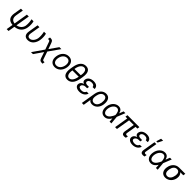

<svg xmlns="http://www.w3.org/2000/svg" viewBox="719 -3317 6093 6093"><g transform="rotate(45 3765.5 -270.0)"><path d="M122.2 -545.5 79.5 -291.2C47.2 -96.9 133.9 -3.6 297.2 8.5L259.9 233H343.8L381 8.2C581.7 -8.9 673.3 -136.7 696 -277C714.1 -383.5 703.8 -485.8 686.1 -545.5H596.6C616.5 -464.5 623.9 -363.6 612.2 -277C598 -188.2 525.6 -92 394.5 -71.7L473 -545.5H389.2L310.4 -70C211.6 -81 138.8 -144.2 163.4 -291.2L206 -545.5Z M867.9 -545.5 812.5 -211.6C787.6 -58.2 857.2 9.9 974.4 9.9C1138.5 9.9 1230.8 -127.8 1255.7 -277C1271.3 -372.2 1263.1 -485.8 1242.9 -545.5H1154.8C1174.4 -464.5 1185.4 -358 1173.3 -277C1153.8 -159.1 1074.6 -66.8 983 -66.8C926.8 -66.8 878.9 -103.7 896.3 -210.2L951.7 -545.5Z M1322.4 204.5H1411.2L1615.8 -93L1683.9 110.1C1709.9 188.9 1738.3 204.5 1819.6 204.5H1840.2L1853 126.4H1832.4C1784.1 126.4 1775.2 123.2 1758.5 73.9L1674.4 -173.7L1936.8 -545.5H1848L1644.2 -254.3L1574.6 -450.3C1545.1 -533.4 1521 -551.1 1440.3 -551.1H1419.7L1406.2 -473H1426.8C1476.9 -473 1479.4 -470.9 1500 -414.1L1584.9 -174.4Z M2186.8 11.4C2331.3 11.4 2446.4 -98 2473.7 -264.2C2501.4 -437.5 2419.4 -552.6 2269.2 -552.6C2123.9 -552.6 2008.9 -443.2 1982.2 -275.6C1954.2 -103.7 2035.9 11.4 2186.8 11.4ZM2063.2 -264.2C2081 -376.4 2152.3 -477.3 2267.8 -477.3C2376.8 -477.3 2409.4 -382.1 2392.8 -275.6C2374.3 -163 2302.9 -63.9 2188.2 -63.9C2078.5 -63.9 2045.8 -157.7 2063.2 -264.2Z M3029.8 -315.3 3044 -402C3081 -623.6 3008.5 -721.6 2870.7 -721.6C2734.4 -721.6 2629.3 -623.6 2592.3 -402L2578.1 -315.3C2541.2 -92.3 2615.1 9.9 2751.4 9.9C2887.8 9.9 2992.9 -92.3 3029.8 -315.3ZM2659.1 -299.7 2661.6 -315.3H2944.2L2941.8 -299.7C2917.6 -153.4 2848 -65.3 2764.2 -65.3C2681.8 -65.3 2634.9 -153.4 2659.1 -299.7ZM2675.1 -393.5 2679 -417.6C2703.1 -563.9 2777 -646.3 2859.4 -646.3C2943.2 -646.3 2985.8 -563.9 2961.6 -417.6L2957.7 -393.5Z M3404.8 -316.8H3339.5C3260.3 -316.8 3227.6 -346.6 3234.4 -392C3243.3 -443.2 3297.2 -477.3 3372.2 -477.3C3445 -477.3 3486.2 -444.6 3488.6 -394.9H3576.7C3579.9 -494.3 3508.9 -552.6 3384.9 -552.6C3260.3 -552.6 3166.5 -492.9 3149.1 -392C3142 -348 3149.9 -295.5 3226.6 -272.7C3136.4 -248.9 3105.8 -192.5 3098 -147.7C3082.7 -54 3166.5 9.9 3292.6 9.9C3422.2 9.9 3517.4 -56.8 3546.9 -159.1H3461.6C3435 -96.6 3389.6 -66.8 3309.7 -66.8C3227.6 -66.8 3179.3 -100.9 3187.5 -152C3196.4 -203.1 3251.8 -244.3 3328.1 -244.3H3393.5Z M3683.2 -279.8 3603.7 203.1H3687.5L3728.7 -57.2C3755.7 -14.2 3796.9 9.9 3862.2 9.9C3998.6 9.9 4100.9 -96.6 4126.4 -244.3L4127.8 -254.3C4153.8 -435 4089.5 -552.6 3946 -552.6C3821 -552.6 3713.4 -463.1 3683.2 -279.8ZM3755 -222.7 3764.2 -281.2C3778.8 -373.6 3833.8 -474.4 3933.2 -474.4C4031.2 -474.4 4058.9 -379.6 4041.2 -254.3L4039.8 -244.3C4022.7 -147.7 3965.9 -65.3 3870.7 -65.3C3771.7 -65.3 3749.3 -155.2 3755 -222.7Z M4417.6 11.4C4513.5 12.8 4584.2 -46.2 4636.7 -133.2L4644.9 0H4724.4L4699.2 -267.4L4700.3 -271.3L4809.7 -545.5H4730.1L4676.8 -405.5L4674.7 -400.6C4654.8 -488.6 4608 -552.6 4505.7 -552.6C4372.2 -552.6 4259.9 -438.9 4234.4 -278.4C4206 -109.4 4278.4 9.9 4417.6 11.4ZM4315.3 -265.6C4336.6 -389.2 4414.8 -477.3 4502.8 -477.3C4609.4 -477.3 4625 -345.2 4627.8 -279.8V-278.1L4626.4 -274.1C4598 -203.1 4527 -63.9 4419 -63.9C4336.6 -63.9 4296.9 -150.6 4315.3 -265.6Z M5437.5 -545.5H4902L4889.2 -467.3H4969.8L4892 0H4975.9L5053.6 -467.3H5262.4L5207.4 -134.9C5190.3 -29.8 5231.5 7.1 5298.3 7.1C5332.4 7.1 5358 0 5373.6 -4.3L5386.4 -82.4C5376.4 -79.5 5358 -75.3 5342.3 -75.3C5313.9 -75.3 5282.7 -83.8 5291.2 -134.9L5346.2 -467.3H5424.7Z M5789.8 -316.8H5724.4C5645.2 -316.8 5612.6 -346.6 5619.3 -392C5628.2 -443.2 5682.2 -477.3 5757.1 -477.3C5829.9 -477.3 5871.1 -444.6 5873.6 -394.9H5961.6C5964.8 -494.3 5893.8 -552.6 5769.9 -552.6C5645.2 -552.6 5551.5 -492.9 5534.1 -392C5527 -348 5534.8 -295.5 5611.5 -272.7C5521.3 -248.9 5490.8 -192.5 5483 -147.7C5467.7 -54 5551.5 9.9 5677.6 9.9C5807.2 9.9 5902.3 -56.8 5931.8 -159.1H5846.6C5820 -96.6 5774.5 -66.8 5694.6 -66.8C5612.6 -66.8 5564.3 -100.9 5572.4 -152C5581.3 -203.1 5636.7 -244.3 5713.1 -244.3H5778.4Z M6115.1 -545.5 6046.9 -134.9C6029.8 -29.8 6072.4 7.1 6139.2 7.1C6173.3 7.1 6197.4 1.4 6213.1 -2.8L6225.9 -82.4C6217.3 -79.5 6197.4 -75.3 6183.2 -75.3C6153.4 -75.3 6122.2 -83.8 6130.7 -134.9L6198.9 -545.5ZM6133.5 -606.5H6191.8L6275.6 -772.7H6184.7Z M6497.2 11.4C6593 12.8 6663.7 -46.2 6716.3 -133.2L6724.4 0H6804L6778.8 -267.4L6779.8 -271.3L6889.2 -545.5H6809.7L6756.4 -405.5L6754.3 -400.6C6734.4 -488.6 6687.5 -552.6 6585.2 -552.6C6451.7 -552.6 6339.5 -438.9 6313.9 -278.4C6285.5 -109.4 6358 9.9 6497.2 11.4ZM6394.9 -265.6C6416.2 -389.2 6494.3 -477.3 6582.4 -477.3C6688.9 -477.3 6704.5 -345.2 6707.4 -279.8V-278.1L6706 -274.1C6677.6 -203.1 6606.5 -63.9 6498.6 -63.9C6416.2 -63.9 6376.4 -150.6 6394.9 -265.6Z M6958.8 -269.9 6956 -258.5C6931.8 -106.5 7000 9.9 7149.1 9.9C7298.3 9.9 7404.8 -110.8 7426.1 -238.6L7427.6 -248.6C7442.5 -336.6 7419 -407.7 7366.5 -450.3H7502.8L7515.6 -528.4H7237.2C7089.5 -528.4 6983 -416.2 6958.8 -269.9ZM7054 -258.5 7056.8 -269.9C7072.4 -366.5 7127.8 -450.3 7224.4 -450.3C7322.4 -450.3 7349.4 -366.5 7333.8 -269.9L7331 -258.5C7313.9 -156.2 7258.5 -68.2 7161.9 -68.2C7063.9 -68.2 7036.9 -156.2 7054 -258.5Z"/></g></svg>

Font: Margiela Sans
Style: Italic
Weight: 400
Italic angle: -9.39999°
Designer: Stefan Endress, Andreas Faust
Version: Version 1.100;FEAKit 1.0